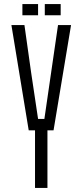

<svg xmlns="http://www.w3.org/2000/svg" viewBox="-20 -923 405 943"><path d="M152 0V-283H121L36 -800H100L133 -566L167 -339H198L231 -566L265 -800H329L243 -283H213V0ZM200 -848V-903H278V-848ZM90 -848V-903H167V-848Z"/></svg>

Font: Big Shoulders Text Light
Style: Regular
Weight: 300
Designer: Patric King
Foundry: XO Type Co
Version: Version 1.000; ttfautohint (v1.8.2)